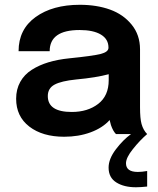

<svg xmlns="http://www.w3.org/2000/svg" viewBox="-20 -560 661 802"><path d="M248 11.2Q157.7 11.2 102.5 -31.2Q47.4 -73.7 47.4 -147.5Q47.4 -187 64.5 -217.8Q81.5 -248.5 112.5 -268.3Q143.6 -288.1 182.4 -299.8Q221.2 -311.5 269.5 -316.4Q366.7 -326.2 399.9 -334.5Q433.1 -342.8 433.1 -360.4V-361.3Q433.1 -396.5 401.6 -415.5Q370.1 -434.6 312.5 -434.6Q187.5 -434.6 187.5 -346.2H57.6Q57.6 -437.5 128.7 -488.8Q199.7 -540 313.5 -540Q383.8 -540 439.5 -520Q495.1 -500 530 -457Q564.9 -414.1 564.9 -354V-111.8Q564.9 -64.9 571.3 -42Q578.6 -16.1 594.7 0Q564.5 25.9 535.4 62.3Q506.3 98.6 506.3 122.1Q506.3 158.2 555.7 158.2Q572.3 158.2 594.7 154.3V219.2Q567.4 222.2 547.9 222.2Q497.6 222.2 465.6 201.9Q433.6 181.6 433.6 140.1Q433.6 104 463.6 64.2Q493.7 24.4 527.3 0H464.4Q452.1 -12.2 443.4 -37.6Q440.9 -44.9 438 -58.6Q408.7 -25.9 358.6 -7.3Q308.6 11.2 248 11.2ZM279.8 -92.3Q346.2 -92.3 390.1 -126Q434.1 -159.7 434.1 -225.1V-250Q381.8 -235.8 297.9 -228Q235.8 -221.7 207.8 -206.5Q179.7 -191.4 179.7 -158.7Q179.7 -92.3 279.8 -92.3Z"/></svg>

Font: Epilogue SemiBold
Style: Regular
Weight: 600
Designer: Tyler Finck
Foundry: Etcetera Type Co
Version: Version 2.112